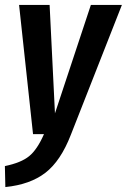

<svg xmlns="http://www.w3.org/2000/svg" viewBox="-39 -549 519 786"><path d="M460 -528.8 251 2.9Q209.5 109.9 147 158.2Q84.5 206.5 -17.1 216.8L-19 130.9Q47.4 117.2 80.3 90.3Q113.3 63.5 141.1 0H96.2L39.1 -528.8H164.1L186 -85L333 -528.8Z"/></svg>

Font: Fira Sans Compressed Medium
Style: Italic
Weight: 500
Width: 3
Italic angle: -8°
Designer: Carrois Corporate & Edenspiekermann AG
Foundry: Carrois Corporate GbR & Edenspiekermann AG
Version: Version 4.203;PS 004.203;hotconv 1.0.88;makeotf.lib2.5.64775